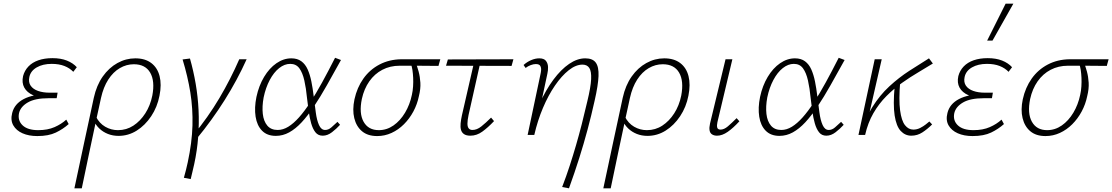

<svg xmlns="http://www.w3.org/2000/svg" viewBox="-20 -731 6025 1040"><path d="M182 6Q136 6 102 -9Q68 -24 52 -52Q36 -80 46 -119Q58 -168 108.5 -194.5Q159 -221 242 -221L240 -200Q194 -200 160 -215Q126 -230 111.5 -256.5Q97 -283 105 -319Q113 -349 134 -371Q155 -393 188 -404.5Q221 -416 264 -416Q309 -416 342 -403Q375 -390 396 -367L377 -342Q358 -362 329 -373.5Q300 -385 260 -385Q212 -385 179 -366Q146 -347 139 -314Q133 -286 146 -267Q159 -248 186 -238.5Q213 -229 248 -229H292L287 -199H243Q170 -199 130.5 -176Q91 -153 83 -118Q75 -78 102.5 -52Q130 -26 187 -26Q238 -26 275.5 -42.5Q313 -59 339 -83L352 -59Q322 -32 282.5 -13Q243 6 182 6Z M383 289Q397 226 409 167.5Q421 109 434 50Q447 -9 460 -70.5Q473 -132 488 -201Q503 -269 536.5 -316.5Q570 -364 616 -389.5Q662 -415 713 -415Q766 -415 799.5 -389.5Q833 -364 844.5 -318.5Q856 -273 844 -213Q832 -151 799 -101.5Q766 -52 720.5 -23.5Q675 5 622 5Q591 5 564.5 -5.5Q538 -16 518 -35Q498 -54 487 -80L500 -99Q518 -63 550 -44.5Q582 -26 619 -26Q665 -26 702.5 -50.5Q740 -75 767 -117Q794 -159 805 -213Q820 -292 793.5 -337.5Q767 -383 705 -383Q665 -383 629 -362Q593 -341 566.5 -300Q540 -259 527 -200Q521 -171 515.5 -147Q510 -123 503.5 -92.5Q497 -62 487 -15Q477 32 461.5 105Q446 178 423 289Z M1045 21 1027 1Q1107 -96 1168 -199Q1229 -302 1276 -410H1316Q1265 -297 1197 -189Q1129 -81 1045 21ZM1013 239 976 232Q982 210 987.5 189Q993 168 997 148Q1020 41 1022.5 -51Q1025 -143 1011 -230Q997 -317 969 -409L1009 -414Q1028 -347 1040 -277Q1052 -207 1055.5 -135Q1059 -63 1053.5 10.5Q1048 84 1032 158Q1027 179 1022.5 199Q1018 219 1013 239Z M1474 5Q1427 5 1399.5 -23Q1372 -51 1364.5 -99Q1357 -147 1369 -206Q1382 -267 1410.5 -314.5Q1439 -362 1477.5 -388.5Q1516 -415 1558 -415Q1591 -415 1612.5 -399Q1634 -383 1646.5 -355Q1659 -327 1666.5 -290Q1674 -253 1679 -211Q1685 -164 1690.5 -122Q1696 -80 1708 -53.5Q1720 -27 1741 -27Q1759 -27 1775 -41Q1791 -55 1808 -71L1822 -55Q1803 -34 1778.5 -15Q1754 4 1728 4Q1703 4 1688.5 -14.5Q1674 -33 1665.5 -63Q1657 -93 1652 -129Q1647 -165 1643 -200Q1638 -253 1628.5 -295Q1619 -337 1601.5 -361Q1584 -385 1552 -385Q1521 -385 1492 -362Q1463 -339 1441 -297.5Q1419 -256 1408 -203Q1399 -154 1403.5 -114Q1408 -74 1428 -50.5Q1448 -27 1484 -27Q1513 -27 1541.5 -44.5Q1570 -62 1599.5 -95Q1629 -128 1660 -175.5Q1691 -223 1724.5 -284Q1758 -345 1795 -418L1827 -406Q1786 -332 1750.5 -269Q1715 -206 1681 -155Q1647 -104 1614 -68.5Q1581 -33 1546.5 -14Q1512 5 1474 5Z M2023 6Q1972 6 1941 -20Q1910 -46 1899 -91Q1888 -136 1900 -193Q1914 -257 1948.5 -305.5Q1983 -354 2035.5 -381.5Q2088 -409 2153 -410H2365L2355 -374Q2293 -375 2237 -375Q2181 -375 2145 -375Q2093 -375 2051 -353Q2009 -331 1980.5 -290.5Q1952 -250 1940 -195Q1924 -117 1949.5 -71.5Q1975 -26 2032 -26Q2075 -26 2111.5 -51.5Q2148 -77 2174 -120.5Q2200 -164 2211 -217Q2216 -239 2217.5 -263Q2219 -287 2218 -309.5Q2217 -332 2214 -352Q2211 -372 2205 -386L2231 -393Q2240 -371 2247.5 -343.5Q2255 -316 2257 -283Q2259 -250 2249 -210Q2240 -166 2219 -127Q2198 -88 2168 -58Q2138 -28 2101 -11Q2064 6 2023 6Z M2528 4Q2506 4 2493.5 -4.5Q2481 -13 2477 -28Q2473 -43 2475 -63Q2477 -83 2482 -106L2551 -407H2585L2518 -108Q2512 -79 2512 -61.5Q2512 -44 2519 -35.5Q2526 -27 2539 -27Q2563 -27 2587 -46Q2611 -65 2640 -94L2656 -75Q2623 -40 2592.5 -18Q2562 4 2528 4ZM2396 -375 2406 -409 2761 -410 2751 -374Z M3025 282Q3048 222 3066 166.5Q3084 111 3100 56Q3116 1 3131 -57.5Q3146 -116 3161 -181Q3180 -259 3182 -302Q3184 -345 3172 -363Q3160 -381 3135 -381Q3099 -381 3060.5 -350.5Q3022 -320 2986 -267.5Q2950 -215 2921 -146.5Q2892 -78 2874 0H2845Q2868 -93 2902.5 -169Q2937 -245 2978 -300Q3019 -355 3063 -385Q3107 -415 3150 -415Q3190 -415 3207 -392Q3224 -369 3222 -319Q3220 -269 3201 -186Q3183 -105 3162.5 -28.5Q3142 48 3117.5 125.5Q3093 203 3062 289ZM2838 0 2908 -331Q2910 -339 2911 -351.5Q2912 -364 2906.5 -374Q2901 -384 2882 -384Q2870 -384 2855 -378.5Q2840 -373 2827 -363L2816 -379Q2835 -396 2857.5 -405.5Q2880 -415 2901 -415Q2927 -415 2937.5 -401Q2948 -387 2948.5 -368Q2949 -349 2945 -332L2874 0Z M3248 289Q3262 226 3274 167.5Q3286 109 3299 50Q3312 -9 3325 -70.5Q3338 -132 3353 -201Q3368 -269 3401.5 -316.5Q3435 -364 3481 -389.5Q3527 -415 3578 -415Q3631 -415 3664.5 -389.5Q3698 -364 3709.5 -318.5Q3721 -273 3709 -213Q3697 -151 3664 -101.5Q3631 -52 3585.5 -23.5Q3540 5 3487 5Q3456 5 3429.5 -5.5Q3403 -16 3383 -35Q3363 -54 3352 -80L3365 -99Q3383 -63 3415 -44.5Q3447 -26 3484 -26Q3530 -26 3567.5 -50.5Q3605 -75 3632 -117Q3659 -159 3670 -213Q3685 -292 3658.5 -337.5Q3632 -383 3570 -383Q3530 -383 3494 -362Q3458 -341 3431.5 -300Q3405 -259 3392 -200Q3386 -171 3380.5 -147Q3375 -123 3368.5 -92.5Q3362 -62 3352 -15Q3342 32 3326.5 105Q3311 178 3288 289Z M3864 4Q3848 4 3837 -3Q3826 -10 3823.5 -25Q3821 -40 3826 -62L3910 -410H3947L3866 -69Q3862 -51 3865 -40Q3868 -29 3883 -29Q3902 -29 3922.5 -46.5Q3943 -64 3970 -91L3985 -74Q3952 -38 3922 -17Q3892 4 3864 4Z M4202 5Q4155 5 4127.5 -23Q4100 -51 4092.5 -99Q4085 -147 4097 -206Q4110 -267 4138.5 -314.5Q4167 -362 4205.5 -388.5Q4244 -415 4286 -415Q4319 -415 4340.5 -399Q4362 -383 4374.5 -355Q4387 -327 4394.5 -290Q4402 -253 4407 -211Q4413 -164 4418.5 -122Q4424 -80 4436 -53.5Q4448 -27 4469 -27Q4487 -27 4503 -41Q4519 -55 4536 -71L4550 -55Q4531 -34 4506.5 -15Q4482 4 4456 4Q4431 4 4416.5 -14.5Q4402 -33 4393.5 -63Q4385 -93 4380 -129Q4375 -165 4371 -200Q4366 -253 4356.5 -295Q4347 -337 4329.5 -361Q4312 -385 4280 -385Q4249 -385 4220 -362Q4191 -339 4169 -297.5Q4147 -256 4136 -203Q4127 -154 4131.5 -114Q4136 -74 4156 -50.5Q4176 -27 4212 -27Q4241 -27 4269.5 -44.5Q4298 -62 4327.5 -95Q4357 -128 4388 -175.5Q4419 -223 4452.5 -284Q4486 -345 4523 -418L4555 -406Q4514 -332 4478.5 -269Q4443 -206 4409 -155Q4375 -104 4342 -68.5Q4309 -33 4274.5 -14Q4240 5 4202 5Z M4648 0Q4665 -86 4705 -150.5Q4745 -215 4797 -263Q4849 -311 4905.5 -347.5Q4962 -384 5012 -415L5033 -387Q4998 -365 4954.5 -339.5Q4911 -314 4866.5 -282.5Q4822 -251 4781.5 -210.5Q4741 -170 4711 -118Q4681 -66 4666 0ZM4630 0 4718 -410H4756L4662 0ZM4916 4Q4883 4 4859 -21.5Q4835 -47 4826 -105.5Q4817 -164 4826 -263L4856 -288Q4848 -190 4855.5 -133.5Q4863 -77 4882 -53Q4901 -29 4927 -29Q4947 -29 4964.5 -38Q4982 -47 4994.5 -57Q5007 -67 5014 -73L5029 -57Q5004 -32 4976.5 -14Q4949 4 4916 4Z M5248 6Q5202 6 5168 -9Q5134 -24 5118 -52Q5102 -80 5112 -119Q5124 -168 5174.5 -194.5Q5225 -221 5308 -221L5306 -200Q5260 -200 5226 -215Q5192 -230 5177.5 -256.5Q5163 -283 5171 -319Q5179 -349 5200 -371Q5221 -393 5254 -404.5Q5287 -416 5330 -416Q5375 -416 5408 -403Q5441 -390 5462 -367L5443 -342Q5424 -362 5395 -373.5Q5366 -385 5326 -385Q5278 -385 5245 -366Q5212 -347 5205 -314Q5199 -286 5212 -267Q5225 -248 5252 -238.5Q5279 -229 5314 -229H5358L5353 -199H5309Q5236 -199 5196.5 -176Q5157 -153 5149 -118Q5141 -78 5168.5 -52Q5196 -26 5253 -26Q5304 -26 5341.5 -42.5Q5379 -59 5405 -83L5418 -59Q5388 -32 5348.5 -13Q5309 6 5248 6ZM5327 -511 5427 -711H5469L5356 -511Z M5643 6Q5592 6 5561 -20Q5530 -46 5519 -91Q5508 -136 5520 -193Q5534 -257 5568.5 -305.5Q5603 -354 5655.5 -381.5Q5708 -409 5773 -410H5985L5975 -374Q5913 -375 5857 -375Q5801 -375 5765 -375Q5713 -375 5671 -353Q5629 -331 5600.5 -290.5Q5572 -250 5560 -195Q5544 -117 5569.5 -71.5Q5595 -26 5652 -26Q5695 -26 5731.5 -51.5Q5768 -77 5794 -120.5Q5820 -164 5831 -217Q5836 -239 5837.5 -263Q5839 -287 5838 -309.5Q5837 -332 5834 -352Q5831 -372 5825 -386L5851 -393Q5860 -371 5867.5 -343.5Q5875 -316 5877 -283Q5879 -250 5869 -210Q5860 -166 5839 -127Q5818 -88 5788 -58Q5758 -28 5721 -11Q5684 6 5643 6Z"/></svg>

Font: Ysabeau ExtraLight
Style: Italic
Weight: 250
Italic angle: -12°
Version: Version 2.000;gftools[0.9.27.dev2+g8671c4b]